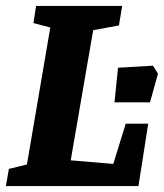

<svg xmlns="http://www.w3.org/2000/svg" viewBox="-34 -629 554 649"><path d="M391 -211H467L434 0H-14L-4 -58L57 -73L136 -536L79 -551L88 -609H379L368 -543L281 -527L205 -87L349 -75ZM353 -283 365 -400 483 -407 500 -380 473 -283Z"/></svg>

Font: Grenze
Style: Bold Italic
Weight: 700
Italic angle: -10°
Designer: Renata Polastri
Foundry: Omnibus-Type
Version: Version 1.002; ttfautohint (v1.8)